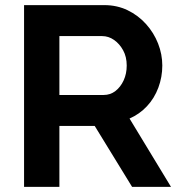

<svg xmlns="http://www.w3.org/2000/svg" viewBox="-20 -730 705 750"><path d="M74 0V-710H388Q437 -710 478.5 -690Q520 -670 550.5 -636Q581 -602 597.5 -560Q614 -518 614 -474Q614 -429 598.5 -387.5Q583 -346 554 -315Q525 -284 486 -267L648 0H496L350 -238H212V0ZM212 -359H385Q411 -359 431 -374.5Q451 -390 463 -416Q475 -442 475 -474Q475 -508 461 -533.5Q447 -559 425.5 -574Q404 -589 379 -589H212Z"/></svg>

Font: Raleway Thin
Style: Bold
Weight: 700
Version: Version 4.026